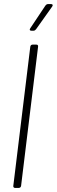

<svg xmlns="http://www.w3.org/2000/svg" viewBox="-20 -918 277 938"><path d="M133 -768H144C149 -768 153 -771 156 -775L235 -886C240 -893 237 -898 230 -898H214C209 -898 205 -895 202 -891L128 -780C123 -773 125 -768 133 -768ZM53 0H72C78 0 82 -4 83 -10L166 -690C167 -696 164 -700 158 -700H139C133 -700 129 -696 128 -690L45 -10C44 -4 48 0 53 0Z"/></svg>

Font: Barlow Condensed ExtraLight
Style: Italic
Weight: 275
Width: 3
Italic angle: -7°
Designer: Jeremy Tribby
Foundry: Tribby Type
Version: Version 1.422;hotconv 1.0.109;makeotfexe 2.5.65596